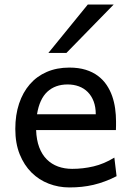

<svg xmlns="http://www.w3.org/2000/svg" viewBox="-20 -801 575 833"><path d="M136.7 -236.8Q138.2 -193.8 150.1 -162.1Q162.1 -130.4 182.9 -109.6Q203.6 -88.9 231.7 -78.6Q259.8 -68.4 293 -68.4Q340.3 -68.4 385.7 -79.1Q431.2 -89.8 476.1 -117.2L485.8 -36.6Q460 -23.4 435.1 -14.2Q410.2 -4.9 385.3 1Q360.4 6.8 334.7 9.5Q309.1 12.2 280.8 12.2Q233.9 12.2 191.4 -4.2Q148.9 -20.5 116.7 -52.5Q84.5 -84.5 65.4 -131.8Q46.4 -179.2 46.4 -241.7Q46.4 -302.2 62.7 -351.3Q79.1 -400.4 109.4 -435.3Q139.6 -470.2 183.1 -489Q226.6 -507.8 280.8 -507.8Q320.8 -507.8 351.6 -498.3Q382.3 -488.8 404.8 -471.9Q427.2 -455.1 442.4 -432.6Q457.5 -410.2 466.6 -384.3Q475.6 -358.4 479.5 -330.3Q483.4 -302.2 483.4 -274.9V-255.9Q483.4 -243.7 482.9 -236.8ZM273.4 -434.6Q219.7 -434.6 185.5 -403.1Q151.4 -371.6 140.6 -305.2H395.5Q395.5 -336.4 386.5 -360.6Q377.4 -384.8 361.1 -401.4Q344.7 -418 322.3 -426.3Q299.8 -434.6 273.4 -434.6ZM473.1 -781.2 268.1 -571.3H189.9L360.8 -781.2Z"/></svg>

Font: Andika Am
Style: Regular
Weight: 400
Designer: Victor Gaultney, Annie Olsen, Julie Remington, Don Collingsworth, Eric Hays, Becca Hirsbrunner
Foundry: SIL International
Version: Version 5.000